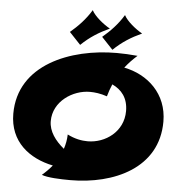

<svg xmlns="http://www.w3.org/2000/svg" viewBox="-63 -1007 1037 1103"><g transform="rotate(5 455.5 -456.0)"><path d="M706 -709C663 -713 624 -715 586 -715C320 -715 24 -600 24 -316C24 -154 139 -67 276 -39C259 -18 240 1 218 20C251 33 324 36 383 36C635 36 887 -77 887 -345C887 -506 773 -608 636 -635C657 -662 680 -686 706 -709ZM668 -387C668 -268 565 -195 463 -195C429 -195 389 -202 346 -224C345 -194 340 -167 331 -140C280 -182 242 -233 242 -292C242 -407 354 -479 452 -479C480 -479 513 -475 551 -462C558 -487 566 -510 576 -533C630 -508 668 -463 668 -387ZM534 -851C496 -872 444 -914 427 -948C393 -892 352 -850 307 -812L372 -743C423 -792 473 -823 534 -851ZM721 -839C683 -860 631 -902 614 -936C580 -880 539 -838 494 -800L559 -731C610 -780 660 -811 721 -839Z"/></g></svg>

Font: Shojumaru
Style: Regular
Weight: 400
Designer: Astigmatic (AOETI)
Foundry: Astigmatic (AOETI)
Version: Version 1.000